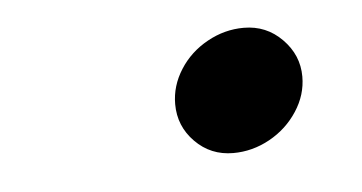

<svg xmlns="http://www.w3.org/2000/svg" viewBox="-27 -438 375 199"><g transform="rotate(-5 161.0 -339.0)"><path d="M231.4 -403.3Q254.9 -403.3 271.2 -386.7Q287.6 -370.1 287.6 -347.7Q287.6 -328.6 276.6 -311.8Q265.6 -294.9 247.6 -284.9Q229.5 -274.9 209.5 -274.9Q186 -274.9 169.9 -291.3Q153.8 -307.6 153.8 -330.6Q153.8 -349.6 164.6 -366.5Q175.3 -383.3 193.4 -393.3Q211.4 -403.3 231.4 -403.3Z"/></g></svg>

Font: Lesson One
Style: Italic
Weight: 400
Italic angle: -14°
Designer: But Ko, Victor Gaultney, Annie Olsen, Julie Remington, Don Collingsworth, Eric Hays, Becca Hirsbrunner
Version: Version 1.100